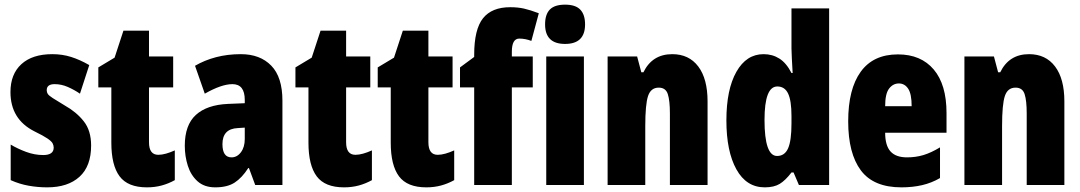

<svg xmlns="http://www.w3.org/2000/svg" viewBox="-20 -796 4648 826"><path d="M372 -170Q372 -81 322 -35.5Q272 10 183 10Q143 10 103.5 3Q64 -4 26 -21V-174Q56 -156 92.5 -142.5Q129 -129 166 -129Q211 -129 211 -161Q211 -170 206.5 -179Q202 -188 184.5 -200Q167 -212 128 -231Q25 -283 25 -400Q25 -477 72 -520Q119 -563 205 -563Q248 -563 286 -551Q324 -539 364 -516L324 -393Q299 -410 271.5 -422Q244 -434 215 -434Q181 -434 181 -408Q181 -399 185.5 -392Q190 -385 207 -374Q224 -363 259 -342Q309 -314 340.5 -274Q372 -234 372 -170Z M661 -130Q676 -130 694 -135Q712 -140 732 -149V-21Q705 -6 675.5 2Q646 10 612 10Q530 10 494.5 -37.5Q459 -85 459 -182V-420H403V-506L473 -548L511 -664H621V-553H725V-420H621V-184Q621 -130 661 -130Z M1016 -563Q1099 -563 1147 -513.5Q1195 -464 1195 -363V0H1078L1051 -73H1048Q1021 -31 989.5 -10.5Q958 10 906 10Q859 10 830 -16Q801 -42 788 -83Q775 -124 775 -169Q775 -258 822.5 -301.5Q870 -345 961 -349L1033 -352V-366Q1033 -434 980 -434Q933 -434 861 -393L819 -513Q860 -537 909.5 -550Q959 -563 1016 -563ZM1003 -245Q937 -242 937 -176Q937 -119 976 -119Q1000 -119 1016.5 -141Q1033 -163 1033 -198V-247Z M1509 -130Q1524 -130 1542 -135Q1560 -140 1580 -149V-21Q1553 -6 1523.5 2Q1494 10 1460 10Q1378 10 1342.5 -37.5Q1307 -85 1307 -182V-420H1251V-506L1321 -548L1359 -664H1469V-553H1573V-420H1469V-184Q1469 -130 1509 -130Z M1863 -130Q1878 -130 1896 -135Q1914 -140 1934 -149V-21Q1907 -6 1877.5 2Q1848 10 1814 10Q1732 10 1696.5 -37.5Q1661 -85 1661 -182V-420H1605V-506L1675 -548L1713 -664H1823V-553H1927V-420H1823V-184Q1823 -130 1863 -130Z M2272 -420H2182V0H2020V-420H1959V-506L2020 -551V-560Q2020 -670 2058 -717.5Q2096 -765 2175 -765Q2208 -765 2234.5 -759Q2261 -753 2298 -739L2266 -620Q2253 -625 2240 -627.5Q2227 -630 2214 -630Q2182 -630 2182 -573V-553H2272Z M2411 -776Q2456 -776 2476.5 -754.5Q2497 -733 2497 -691Q2497 -607 2411 -607Q2325 -607 2325 -691Q2325 -734 2345.5 -755Q2366 -776 2411 -776ZM2492 -553V0H2330V-553Z M2872 -563Q2944 -563 2984 -510Q3024 -457 3024 -360V0H2862V-308Q2862 -363 2853 -391Q2844 -419 2814 -419Q2780 -419 2768 -383Q2756 -347 2756 -253V0H2594V-553H2721L2739 -485H2748Q2786 -563 2872 -563Z M3270 10Q3191 10 3148 -67.5Q3105 -145 3105 -278Q3105 -411 3148 -487Q3191 -563 3265 -563Q3303 -563 3333 -544Q3363 -525 3385 -482H3390Q3388 -520 3386.5 -546Q3385 -572 3385 -588V-760H3547V0H3417L3394 -54H3385Q3359 -20 3334.5 -5Q3310 10 3270 10ZM3323 -125Q3356 -125 3370.5 -158Q3385 -191 3385 -265V-297Q3385 -363 3370.5 -393.5Q3356 -424 3324 -424Q3269 -424 3269 -280Q3269 -125 3323 -125Z M3843 -562Q3942 -562 3997 -497Q4052 -432 4052 -310V-225H3788Q3788 -170 3811 -144.5Q3834 -119 3882 -119Q3920 -119 3953 -129Q3986 -139 4024 -162V-30Q3988 -9 3947 0.5Q3906 10 3858 10Q3738 10 3683.5 -63Q3629 -136 3629 -274Q3629 -413 3683 -487.5Q3737 -562 3843 -562ZM3847 -437Q3822 -437 3805 -415Q3788 -393 3788 -339H3902Q3902 -392 3887 -414.5Q3872 -437 3847 -437Z M4407 -563Q4479 -563 4519 -510Q4559 -457 4559 -360V0H4397V-308Q4397 -363 4388 -391Q4379 -419 4349 -419Q4315 -419 4303 -383Q4291 -347 4291 -253V0H4129V-553H4256L4274 -485H4283Q4321 -563 4407 -563Z"/></svg>

Font: Noto Sans Malayalam ExtraCondensed Black
Style: Regular
Weight: 900
Width: 2
Designer: Jelle Bosma - Monotype Design Team
Foundry: Monotype Imaging Inc.
Version: Version 2.104; ttfautohint (v1.8.4.7-5d5b)